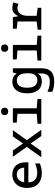

<svg xmlns="http://www.w3.org/2000/svg" viewBox="1276 -2079 1048 3640"><g transform="rotate(-90 1800.0 -259.0)"><path d="M341 10Q208 10 132.5 -62Q57 -134 57 -269Q57 -356 88.5 -418.5Q120 -481 177 -515Q234 -549 312 -549Q420 -549 481.5 -481Q543 -413 543 -295V-245H163Q166 -153 217 -115Q268 -77 348 -77Q390 -77 433 -88.5Q476 -100 521 -119V-28Q476 -8 430 1Q384 10 341 10ZM441 -325Q439 -390 405.5 -427.5Q372 -465 313 -465Q252 -465 213 -427.5Q174 -390 165 -325Z M639 0 835 -275 648 -539H767L900 -347L1033 -539H1152L963 -275L1160 0H1041L899 -203L758 0Z M1508 -627Q1477 -627 1457.5 -644Q1438 -661 1438 -695Q1438 -730 1457.5 -746.5Q1477 -763 1508 -763Q1539 -763 1558.5 -746.5Q1578 -730 1578 -695Q1578 -662 1558.5 -644.5Q1539 -627 1508 -627ZM1273 0V-72L1463 -87V-452L1294 -466V-539H1568V-87L1744 -72V0Z M2071 245Q2018 245 1970 235.5Q1922 226 1879 208V116Q1922 139 1973.5 150Q2025 161 2069 161Q2155 161 2191 122Q2227 83 2227 12V-5Q2227 -18 2227.5 -29.5Q2228 -41 2230 -63H2226Q2198 -21 2160.5 -5.5Q2123 10 2072 10Q1966 10 1908.5 -63Q1851 -136 1851 -267Q1851 -400 1909 -474.5Q1967 -549 2067 -549Q2120 -549 2157 -531Q2194 -513 2223 -472H2228L2245 -539H2326V7Q2326 125 2265 185Q2204 245 2071 245ZM2097 -75Q2161 -75 2196 -116.5Q2231 -158 2231 -248V-268Q2231 -371 2195 -417.5Q2159 -464 2094 -464Q2024 -464 1990.5 -413Q1957 -362 1957 -269Q1957 -175 1991.5 -125Q2026 -75 2097 -75Z M2708 -627Q2677 -627 2657.5 -644Q2638 -661 2638 -695Q2638 -730 2657.5 -746.5Q2677 -763 2708 -763Q2739 -763 2758.5 -746.5Q2778 -730 2778 -695Q2778 -662 2758.5 -644.5Q2739 -627 2708 -627ZM2473 0V-72L2663 -87V-452L2494 -466V-539H2768V-87L2944 -72V0Z M3056 0V-69L3213 -88V-451L3075 -465V-539H3296L3310 -443H3315Q3343 -493 3378 -521Q3413 -549 3470 -549Q3528 -549 3575 -528L3547 -433Q3531 -441 3509.5 -446.5Q3488 -452 3464 -452Q3420 -452 3387.5 -427Q3355 -402 3337.5 -360Q3320 -318 3320 -267V-88L3472 -69V0Z"/></g></svg>

Font: Noto Sans Mono Medium
Style: Regular
Weight: 500
Designer: Monotype Design Team
Foundry: Monotype Imaging Inc.
Version: Version 2.014